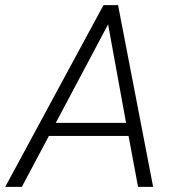

<svg xmlns="http://www.w3.org/2000/svg" viewBox="-59 -731 689 751"><path d="M443.8 -199.2H132.3L26.4 0H-38.6L345.7 -710.9H402.8L540 0H481ZM159.2 -250.5H434.1L363.8 -635.7Z"/></svg>

Font: Roboto Light
Style: Italic
Weight: 300
Italic angle: -12°
Designer: Google
Version: Version 2.134; 2016; ttfautohint (v1.6)